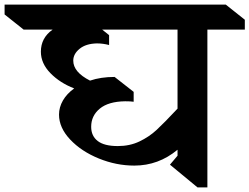

<svg xmlns="http://www.w3.org/2000/svg" viewBox="-104 -806 1086 836"><path d="M962 -677H799V10H756L636 -89L669 -128V-154Q586 -85 481 -85Q402 -85 326 -116Q250 -147 201.5 -198.5Q153 -250 153 -307Q153 -339 170 -368.5Q187 -398 219 -421Q157 -445 115.5 -487.5Q74 -530 74 -581Q74 -641 125 -677H-1L-84 -743V-786H879L962 -720ZM341 -677 371 -653V-610Q344 -617 318 -617Q270 -616 242.5 -593.5Q215 -571 215 -542Q215 -492 288 -455Q335 -471 395 -471L478 -406V-363Q465 -365 441 -365Q368 -364 330.5 -333Q293 -302 293 -254Q293 -214 321.5 -192Q350 -170 409 -170Q461 -170 503 -190Q545 -210 577.5 -240Q610 -270 669 -333V-677Z"/></svg>

Font: InknutAntiqua
Style: Medium
Weight: 500
Designer: Claus Eggers Srensen
Foundry: Claus Eggers Srensen
Version: Version 1.000; ttfautohint (v1.2) -l 7 -r 28 -G 50 -x 13 -D 